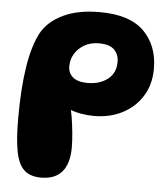

<svg xmlns="http://www.w3.org/2000/svg" viewBox="-52 -766 712 820"><g transform="rotate(5 304.0 -356.0)"><path d="M343 -719Q472 -719 533 -658Q594 -597 594 -498Q594 -430 562.5 -380Q531 -330 477.5 -302.5Q424 -275 356 -275Q330 -275 300.5 -280Q271 -285 240 -298L248 -322Q256 -299 261.5 -265.5Q267 -232 270.5 -196.5Q274 -161 274 -132Q274 -64 244 -28.5Q214 7 154 7Q108 7 82 -16.5Q56 -40 45.5 -93.5Q35 -147 35 -236Q35 -367 50 -460Q65 -553 95 -608Q124 -659 187 -689Q250 -719 343 -719ZM317 -413Q369 -413 403 -439.5Q437 -466 437 -514Q437 -545 417 -565.5Q397 -586 351 -586Q316 -586 289.5 -571Q263 -556 248 -531.5Q233 -507 233 -478Q233 -448 254 -430.5Q275 -413 317 -413Z"/></g></svg>

Font: DynaPuff SemiBold
Style: Regular
Weight: 600
Designer: Toshi Omagari, Jennifer Daniel
Foundry: Google Fonts
Version: Version 2.000